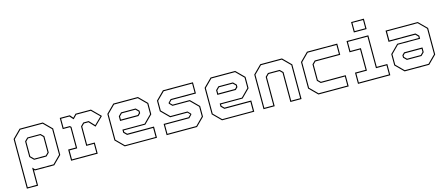

<svg xmlns="http://www.w3.org/2000/svg" viewBox="-55 -1451 5460 2341"><g transform="rotate(-15 2675.0 -280.5)"><path d="M62.5 189V-437L165.5 -540H458.5L561.5 -437V-103L458.5 0H213.5L204 -10V189ZM76 175.5H190.5V-42.5L219 -13.5H453L548 -108.5V-431.5L453 -526.5H171L76 -431.5ZM244 -141.5H389.5L420 -172V-368L389.5 -399H234.5L204 -368V-181.5ZM238.5 -128 190.5 -176V-374L229 -412H395L433.5 -374V-166.5L395 -128Z M671.5 0V-141H768.5V-391.5L761 -399H672.5V-540H799L833 -500L871.5 -540H1066L1175.5 -430.5L1066.5 -324.5L997.5 -398.5H940.5L910 -368V-140.5H1007V0ZM685.5 -13.5H993.5V-127H896.5V-373.5L935 -412H1003.5L1068 -343.5L1157 -431L1060.5 -526.5H877L832 -480L790.5 -526.5H686V-412.5H767L782 -397V-127H685.5Z M1659 -540 1762 -437V-294.5L1659 -191.5H1387V-172L1417.5 -141.5H1755V0H1348.5L1245.5 -103V-437L1348.5 -540ZM1596 -412 1634.5 -373.5V-343L1605.5 -314H1373.5V-373.5L1412 -412ZM1653.5 -526.5H1354L1259 -431.5V-108L1354 -13H1741V-127.5H1412L1373.5 -166V-204.5H1653.5L1748.5 -300V-431.5ZM1590 -398.5H1417.5L1387 -368V-328H1600L1621 -349V-368Z M1877 0V-141.5H2192L2222.5 -172V-169.5L2193 -199.5H1975L1872 -302.5V-437L1975 -540H2353.5V-398.5H2043.5L2013 -368V-371L2043.5 -340.5H2260.5L2363.5 -237.5V-103L2260.5 0ZM1890.5 -13.5H2255.5L2350 -108.5V-232L2255 -327H2038L2002 -364V-374.5L2038 -412H2340V-526.5H1981L1885.5 -431.5V-308L1980.5 -213H2197.5L2233.5 -175.5V-165.5L2197.5 -128H1890.5Z M2887 -540 2990 -437V-294.5L2887 -191.5H2615V-172L2645.5 -141.5H2983V0H2576.5L2473.5 -103V-437L2576.5 -540ZM2824 -412 2862.5 -373.5V-343L2833.5 -314H2601.5V-373.5L2640 -412ZM2881.5 -526.5H2582L2487 -431.5V-108L2582 -13H2969V-127.5H2640L2601.5 -166V-204.5H2881.5L2976.5 -300V-431.5ZM2818 -398.5H2645.5L2615 -368V-328H2828L2849 -349V-368Z M3100 0V-437L3203 -540H3477L3580 -437V0H3439V-368L3408.5 -398.5H3271.5L3241 -368V0ZM3113.5 -13.5H3227.5V-373.5L3266 -412H3414L3452.5 -373.5V-13.5H3566.5V-431.5L3471.5 -526.5H3208.5L3113.5 -431.5Z M3793 0 3690 -103V-437L3793 -540H4175V-398.5H3862L3831.5 -368V-172L3862 -141.5H4175V0ZM3798.5 -13.5H4161.5V-128H3856.5L3818 -166.5V-373.5L3856.5 -412H4161.5V-526.5H3798.5L3703.5 -431.5V-108.5Z M4406 -618.5V-750H4567V-618.5ZM4419.5 -632H4553.5V-736.5H4419.5ZM4292.5 0V-141.5H4426V-398.5H4292.5V-540H4567V-141.5H4700.5V0ZM4306 -13.5H4687V-128H4553.5V-526.5H4306V-412H4439.5V-128H4306Z M4881 0 4778 -103V-245.5L4881 -348.5H5153V-368L5122.5 -398.5H4785V-540H5191.5L5294.5 -437V-103L5191.5 0ZM4944 -128 4905.5 -166.5V-197L4934.5 -226H5166.5V-166.5L5128 -128ZM4886.5 -13.5H5186L5281 -108.5V-432L5186 -527H4799V-412.5H5128L5166.5 -374V-335.5H4886.5L4791.5 -240V-108.5ZM4950 -141.5H5122.5L5153 -172V-212H4940L4919 -191V-172Z"/></g></svg>

Font: Tourney Thin
Style: Regular
Weight: 100
Designer: Tyler Finck
Foundry: Etcetera Type Co
Version: Version 1.015